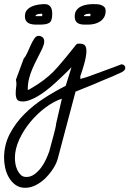

<svg xmlns="http://www.w3.org/2000/svg" viewBox="-52 -522 630 934"><path d="M-32.2 246.1Q-32.2 182.6 -4.4 129.4Q23.4 76.2 66.9 32.7Q110.4 -10.7 163.6 -44.9Q216.8 -79.1 267.6 -104.5L295.9 -195.3Q291 -189.5 276.9 -175.8Q262.7 -162.1 247.1 -147Q231.4 -131.8 216.8 -118.7Q202.1 -105.5 196.3 -100.6Q184.6 -90.8 168 -78.1Q151.4 -65.4 132.3 -54.2Q113.3 -43 93.8 -35.6Q74.2 -28.3 58.6 -28.3Q37.1 -28.3 30.8 -38.6Q24.4 -48.8 24.4 -68.4Q24.4 -84 26.9 -100.6Q29.3 -117.2 25.4 -133.8L63.5 -237.3Q72.3 -246.1 80.6 -264.6Q88.9 -283.2 97.2 -301.8Q105.5 -320.3 114.7 -334Q124 -347.7 134.8 -347.7Q146.5 -347.7 154.8 -340.8Q163.1 -334 163.1 -321.3Q163.1 -311.5 160.6 -304.2Q158.2 -296.9 153.3 -285.2Q140.6 -258.8 128.4 -235.4Q116.2 -211.9 106 -188.5Q95.7 -165 89.4 -140.1Q83 -115.2 83 -85H86.9Q86.9 -85 92.8 -88.4Q98.6 -91.8 106 -96.2Q113.3 -100.6 121.1 -105.5Q128.9 -110.4 134.8 -114.3Q188.5 -149.4 229.5 -196.8Q270.5 -244.1 310.5 -294.9Q314.5 -300.8 317.4 -303.7Q320.3 -306.6 322.3 -308.1Q324.2 -309.6 327.1 -309.6Q330.1 -309.6 335.9 -309.6Q349.6 -309.6 357.9 -304.2Q366.2 -298.8 368.2 -280.3Q369.1 -267.6 366.2 -249.5Q363.3 -231.4 358.4 -213.9Q353.5 -196.3 348.1 -179.2Q342.8 -162.1 338.9 -152.3V-137.7Q340.8 -138.7 348.1 -140.6Q355.5 -142.6 358.4 -143.6Q364.3 -144.5 390.6 -154.3Q417 -164.1 447.8 -175.3Q478.5 -186.5 504.9 -196.3Q531.2 -206.1 538.1 -209H540Q546.9 -209 552.2 -204.1Q557.6 -199.2 557.6 -192.4Q557.6 -185.5 553.2 -180.7Q548.8 -175.8 543 -172.4Q537.1 -168.9 530.3 -166Q523.4 -163.1 518.6 -161.1Q511.7 -157.2 499 -151.9Q486.3 -146.5 470.2 -140.1Q454.1 -133.8 436.5 -126Q418.9 -118.2 402.3 -111.3Q362.3 -94.7 315.4 -76.2L229.5 248Q223.6 271.5 207.5 296.9Q191.4 322.3 169.9 343.8Q148.4 365.2 122.6 378.4Q96.7 391.6 70.3 391.6Q43 391.6 23.4 377.4Q3.9 363.3 -8.8 341.3Q-21.5 319.3 -26.9 293.9Q-32.2 268.6 -32.2 246.1ZM20.5 246.1Q20.5 258.8 22.9 274.4Q25.4 290 32.2 304.7Q39.1 319.3 49.3 329.1Q59.6 338.9 76.2 338.9Q97.7 338.9 115.7 325.7Q133.8 312.5 147.9 293.5Q162.1 274.4 171.9 252.9Q181.6 231.4 187.5 214.8Q190.4 203.1 196.3 182.1Q202.1 161.1 207.5 140.6Q212.9 120.1 216.8 104Q220.7 87.9 220.7 85V81.1L249 -42Q210 -29.3 169.4 1Q128.9 31.2 95.7 71.3Q62.5 111.3 41.5 157.2Q20.5 203.1 20.5 246.1ZM69.3 -443.4Q69.3 -461.9 79.1 -473.1Q88.9 -484.4 103.5 -490.7Q118.2 -497.1 134.8 -499.5Q151.4 -502 165 -502Q202.1 -502 202.1 -455.1Q202.1 -419.9 188 -411.1Q173.8 -402.3 144.5 -402.3Q133.8 -402.3 120.6 -402.3Q107.4 -402.3 95.7 -405.8Q84 -409.2 76.7 -418Q69.3 -426.8 69.3 -443.4ZM153.3 -455.1Q151.4 -455.1 146.5 -455.1Q141.6 -455.1 136.2 -454.1Q130.9 -453.1 126 -450.7Q121.1 -448.2 120.1 -443.4H153.3ZM311.5 -442.4Q311.5 -460.9 320.3 -472.7Q329.1 -484.4 342.3 -490.7Q355.5 -497.1 371.1 -499.5Q386.7 -502 400.4 -502Q409.2 -502 419.9 -501.5Q430.7 -501 439.9 -497.6Q449.2 -494.1 455.6 -487.8Q461.9 -481.4 461.9 -468.8Q461.9 -451.2 454.6 -438.5Q447.3 -425.8 435.5 -418Q423.8 -410.2 408.7 -406.2Q393.6 -402.3 378.9 -402.3Q368.2 -402.3 356.4 -402.3Q344.7 -402.3 334.5 -405.8Q324.2 -409.2 317.9 -417.5Q311.5 -425.8 311.5 -442.4ZM387.7 -455.1Q385.7 -455.1 381.3 -455.1Q377 -455.1 371.6 -454.1Q366.2 -453.1 361.3 -450.7Q356.4 -448.2 355.5 -443.4H387.7Z"/></svg>

Font: Cedarville Cursive
Style: Regular
Weight: 400
Designer: Kimberly Geswein
Foundry: Kimberly Geswein
Version: Version 1.001 2010